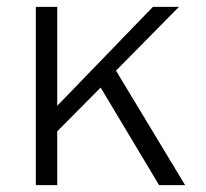

<svg xmlns="http://www.w3.org/2000/svg" viewBox="-20 -537 599 557"><path d="M517 0H441.5L272 -283L146 -156V0H84V-517H146V-230L423.5 -517H499L316.5 -332Z"/></svg>

Font: Public Sans ExtraLight
Style: Regular
Weight: 250
Designer: The Public Sans Project Authors: Dan O. Williams and USWDS (Libre Franklin designed by Pablo Impallari and Rodrigo Fuenz
Version: Version 1.007